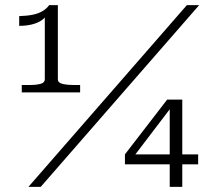

<svg xmlns="http://www.w3.org/2000/svg" viewBox="-20 -730 857 750"><path d="M206 -420Q206 -407 223.5 -402.5Q241 -398 269 -398H293V-369H65V-398H96Q122 -398 138.5 -402.5Q155 -407 155 -420V-673L165 -679Q159 -662 143 -651Q127 -640 104.5 -634.5Q82 -629 55 -629V-667Q86 -668 108 -672.5Q130 -677 146 -686.5Q162 -696 172 -710H206ZM710 -710H758L139 0H91ZM468 -88V-127L633 -341H668L652 -315L489 -101L494 -127H754V-88ZM692 0H643V-324L651 -341H692Z"/></svg>

Font: Roboto Serif 36pt ExtraLight
Style: Regular
Weight: 250
Designer: Greg Gazdowicz
Foundry: Commercial Type
Version: Version 1.008